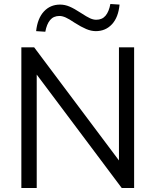

<svg xmlns="http://www.w3.org/2000/svg" viewBox="-20 -942 780 962"><path d="M87 0V-705H151L600 -106H576V-705H652V0H590L141 -599H164V0ZM207 -783 161 -786Q168 -850 200 -884.5Q232 -919 281 -919Q305 -919 328.5 -909Q352 -899 384 -878Q416 -857 432 -850Q448 -843 462 -843Q492 -843 509 -863.5Q526 -884 533 -922L579 -919Q573 -855 541 -820.5Q509 -786 460 -786Q437 -786 412 -796.5Q387 -807 354 -828Q326 -847 309 -854.5Q292 -862 278 -862Q248 -862 231 -841.5Q214 -821 207 -783Z"/></svg>

Font: NunitoSans1
Style: Book
Weight: 400
Designer: Vernon Adams
Foundry: Vernon Adams
Version: Version 3.101;gftools[0.9.27]